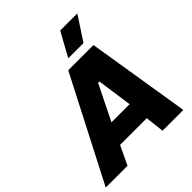

<svg xmlns="http://www.w3.org/2000/svg" viewBox="-297 -1072 1228 1228"><g transform="rotate(-45 317.0 -458.0)"><path d="M-53 0H144L205 -128H446L461 0H649L536 -700H308ZM606 -916H451L362 -754H500ZM268 -269 386 -508H398L432 -269Z"/></g></svg>

Font: Fixel Display ExtraBold
Style: Italic
Weight: 800
Italic angle: -10°
Designer: AlfaBravo + MacPaw
Foundry: Kyrylo Tkachov, Marchela Mozhyna, Serhii Makarenko, Maria Weinstein, Zakhar Kryvoshyya
Version: Version 1.210;Glyphs 3.2 (3217)